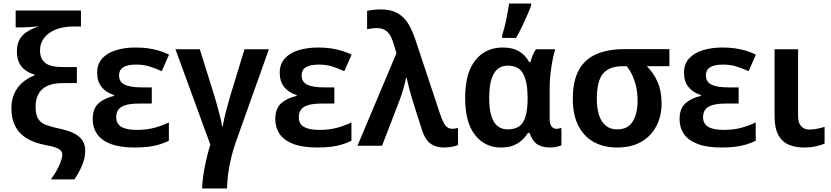

<svg xmlns="http://www.w3.org/2000/svg" viewBox="-20 -819 4672 1079"><path d="M44 -211Q44 -257 60.5 -293.5Q77 -330 106.5 -355.5Q136 -381 174 -395V-400Q143 -409 120.5 -426Q98 -443 86.5 -468.5Q75 -494 75 -529Q75 -569 89.5 -596Q104 -623 132 -640.5Q160 -658 198 -671Q180 -669 148.5 -667Q117 -665 90 -665H68V-760H435V-670H391Q355 -670 322 -662Q289 -654 262.5 -637Q236 -620 220.5 -594.5Q205 -569 205 -535Q205 -490 233.5 -466Q262 -442 335 -442H412V-352H334Q279 -352 245.5 -336Q212 -320 196 -290.5Q180 -261 180 -220Q180 -174 195 -150.5Q210 -127 241 -116Q272 -105 319 -95Q371 -84 401.5 -66.5Q432 -49 445.5 -26Q459 -3 459 26Q459 70 440.5 112.5Q422 155 398 189H266Q284 165 298.5 139Q313 113 321.5 89.5Q330 66 330 49Q330 38 323.5 29Q317 20 296 11.5Q275 3 235 -4Q172 -16 129.5 -42Q87 -68 65.5 -110Q44 -152 44 -211Z M833 -328V-237H762Q715 -237 686.5 -228.5Q658 -220 645.5 -203Q633 -186 633 -160Q633 -137 645 -121Q657 -105 683.5 -97Q710 -89 751 -89Q807 -89 852 -102Q897 -115 929 -131V-28Q907 -17 879 -8Q851 1 816 5.5Q781 10 738 10Q655 10 602.5 -10Q550 -30 525.5 -66Q501 -102 501 -149Q501 -209 534 -238.5Q567 -268 621 -280V-285Q577 -298 551.5 -329.5Q526 -361 526 -410Q526 -459 554.5 -490.5Q583 -522 632 -537Q681 -552 742 -552Q779 -552 811.5 -547.5Q844 -543 874 -534Q904 -525 930 -512L889 -419Q856 -434 822 -445Q788 -456 745 -456Q696 -456 672.5 -441Q649 -426 649 -396Q649 -359 680 -343.5Q711 -328 774 -328Z M1302 -11Q1288 29 1277.5 74.5Q1267 120 1261.5 163Q1256 206 1256 240H1116Q1116 212 1122 170Q1128 128 1138.5 81.5Q1149 35 1162 -6L966 -542H1103L1183 -286Q1191 -260 1200.5 -225.5Q1210 -191 1218 -159Q1226 -127 1228 -109H1232Q1234 -124 1240.5 -153.5Q1247 -183 1256.5 -217Q1266 -251 1274 -280L1354 -542H1491Z M1859 -328V-237H1788Q1741 -237 1712.5 -228.5Q1684 -220 1671.5 -203Q1659 -186 1659 -160Q1659 -137 1671 -121Q1683 -105 1709.5 -97Q1736 -89 1777 -89Q1833 -89 1878 -102Q1923 -115 1955 -131V-28Q1933 -17 1905 -8Q1877 1 1842 5.5Q1807 10 1764 10Q1681 10 1628.5 -10Q1576 -30 1551.5 -66Q1527 -102 1527 -149Q1527 -209 1560 -238.5Q1593 -268 1647 -280V-285Q1603 -298 1577.5 -329.5Q1552 -361 1552 -410Q1552 -459 1580.5 -490.5Q1609 -522 1658 -537Q1707 -552 1768 -552Q1805 -552 1837.5 -547.5Q1870 -543 1900 -534Q1930 -525 1956 -512L1915 -419Q1882 -434 1848 -445Q1814 -456 1771 -456Q1722 -456 1698.5 -441Q1675 -426 1675 -396Q1675 -359 1706 -343.5Q1737 -328 1800 -328Z M1989 0 2208 -520 2191 -576Q2181 -609 2168 -627Q2155 -645 2138 -653Q2121 -661 2097 -661Q2083 -661 2068.5 -659Q2054 -657 2043 -655V-758Q2052 -760 2065 -762Q2078 -764 2092.5 -765Q2107 -766 2118 -766Q2175 -766 2211.5 -746.5Q2248 -727 2272.5 -688.5Q2297 -650 2315 -594L2454 -176Q2465 -143 2475.5 -125.5Q2486 -108 2497.5 -101.5Q2509 -95 2523 -95Q2530 -95 2538 -96.5Q2546 -98 2554 -100V-4Q2547 0 2533 3Q2519 6 2504 8Q2489 10 2478 10Q2442 10 2417 -1.5Q2392 -13 2376.5 -35.5Q2361 -58 2351 -90L2300 -250Q2295 -267 2290 -285Q2285 -303 2280 -320.5Q2275 -338 2271.5 -353.5Q2268 -369 2266 -381H2262Q2256 -352 2246 -317.5Q2236 -283 2225 -254L2127 0Z M2834 -92Q2875 -92 2899 -110Q2923 -128 2934 -166.5Q2945 -205 2945 -264V-270Q2945 -358 2920.5 -404Q2896 -450 2833 -450Q2780 -450 2754.5 -403.5Q2729 -357 2729 -268Q2729 -181 2754.5 -136.5Q2780 -92 2834 -92ZM2795 10Q2705 10 2649.5 -60.5Q2594 -131 2594 -269Q2594 -408 2651 -480Q2708 -552 2806 -552Q2860 -552 2895.5 -531.5Q2931 -511 2954 -470H2961Q2965 -487 2973 -507Q2981 -527 2992 -542H3100Q3093 -521 3086 -485.5Q3079 -450 3074 -408.5Q3069 -367 3069 -325V-152Q3069 -119 3080.5 -107Q3092 -95 3108 -95Q3114 -95 3122.5 -97Q3131 -99 3135 -100V-3Q3131 0 3120 3Q3109 6 3096 8Q3083 10 3073 10Q3027 10 2999.5 -8Q2972 -26 2956 -72H2947Q2933 -50 2912.5 -31Q2892 -12 2863.5 -1Q2835 10 2795 10ZM2802 -621Q2808 -639 2814 -661.5Q2820 -684 2825 -708.5Q2830 -733 2834 -756.5Q2838 -780 2841 -799H2965V-788Q2956 -763 2942.5 -732.5Q2929 -702 2913.5 -669Q2898 -636 2880 -606H2802Z M3698 -237Q3698 -168 3669.5 -112Q3641 -56 3585.5 -23Q3530 10 3447 10Q3373 10 3317 -21Q3261 -52 3230 -113Q3199 -174 3199 -262Q3199 -363 3232.5 -424.5Q3266 -486 3331 -514.5Q3396 -543 3490 -543H3742V-447H3615Q3653 -410 3675.5 -358.5Q3698 -307 3698 -237ZM3334 -262Q3334 -212 3346 -173.5Q3358 -135 3383.5 -113.5Q3409 -92 3449 -92Q3509 -92 3536 -136.5Q3563 -181 3563 -251Q3563 -292 3556 -326.5Q3549 -361 3535.5 -391.5Q3522 -422 3502 -447H3480Q3405 -447 3369.5 -406Q3334 -365 3334 -262Z M4131 -328V-237H4060Q4013 -237 3984.5 -228.5Q3956 -220 3943.5 -203Q3931 -186 3931 -160Q3931 -137 3943 -121Q3955 -105 3981.5 -97Q4008 -89 4049 -89Q4105 -89 4150 -102Q4195 -115 4227 -131V-28Q4205 -17 4177 -8Q4149 1 4114 5.5Q4079 10 4036 10Q3953 10 3900.5 -10Q3848 -30 3823.5 -66Q3799 -102 3799 -149Q3799 -209 3832 -238.5Q3865 -268 3919 -280V-285Q3875 -298 3849.5 -329.5Q3824 -361 3824 -410Q3824 -459 3852.5 -490.5Q3881 -522 3930 -537Q3979 -552 4040 -552Q4077 -552 4109.5 -547.5Q4142 -543 4172 -534Q4202 -525 4228 -512L4187 -419Q4154 -434 4120 -445Q4086 -456 4043 -456Q3994 -456 3970.5 -441Q3947 -426 3947 -396Q3947 -359 3978 -343.5Q4009 -328 4072 -328Z M4465 -166Q4465 -129 4482 -110Q4499 -91 4528 -91Q4550 -91 4572 -95.5Q4594 -100 4614 -106V-12Q4594 -3 4564 3.5Q4534 10 4498 10Q4451 10 4413.5 -5.5Q4376 -21 4354.5 -59.5Q4333 -98 4333 -166V-542H4465Z"/></svg>

Font: Noto Sans Display SemiBold
Style: Regular
Weight: 600
Designer: Monotype Design Team
Foundry: Monotype Imaging Inc.
Version: Version 2.003